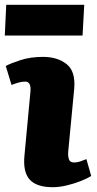

<svg xmlns="http://www.w3.org/2000/svg" viewBox="-23 -766 403 800"><path d="M104 -386Q107 -426 82 -426Q70 -426 56.5 -422.5Q43 -419 25 -412L1 -491Q21 -502 62.5 -515.5Q104 -529 156 -529Q217 -529 255 -498.5Q293 -468 286 -394L261 -132Q260 -114 264.5 -101.5Q269 -89 286 -89Q299 -89 312 -93.5Q325 -98 337 -103L357 -33Q342 -23 314.5 -12Q287 -1 255.5 6.5Q224 14 197 14Q129 14 100.5 -18Q72 -50 79 -119ZM3 -746H328L321 -618H-3Z"/></svg>

Font: Literata 12pt ExtraBold
Style: Italic
Weight: 800
Italic angle: -2°
Designer: Latin by Veronika Burian and Jose Scaglione. Greek by Irene Vlachou. Cyrillic by Vera Evstafieva
Foundry: TypeTogether
Version: Version 3.002